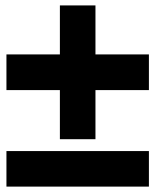

<svg xmlns="http://www.w3.org/2000/svg" viewBox="-20 -692 576 712"><path d="M334 -490.2H532.2V-357.9H334V-175.8H202.1V-357.9H3.9V-490.2H202.1V-671.9H334ZM532.2 0H3.9V-131.8H532.2Z"/></svg>

Font: Archivo-RBTV
Style: Regular
Weight: 500
Designer: Hector Gatti
Foundry: Hector Gatti
Version: ""